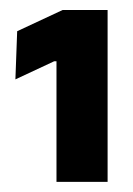

<svg xmlns="http://www.w3.org/2000/svg" viewBox="-20 -722 263 379"><path d="M192.4 -363H91.5V-601H86.8L10.4 -565.3L13.9 -660.4L103.7 -702.3H192.4Z"/></svg>

Font: Anek Malayalam Medium
Style: Regular
Weight: 500
Designer: Maithili Shingre (Malayalam) & Yesha Goshar (Latin)
Foundry: Ek Type
Version: Version 1.003